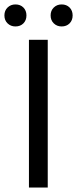

<svg xmlns="http://www.w3.org/2000/svg" viewBox="-39 -833 343 853"><path d="M89.6 0V-656.3H173.1V0ZM29.6 -715.5Q8.8 -715.5 -5.3 -729.1Q-19.4 -742.8 -19.4 -764.4Q-19.4 -786 -5.3 -799.7Q8.8 -813.3 29.6 -813.3Q51.3 -813.3 64.9 -799.7Q78.5 -786 78.5 -764.4Q78.5 -742.8 64.9 -729.1Q51.3 -715.5 29.6 -715.5ZM234.8 -715.5Q214.1 -715.5 200 -729.1Q185.9 -742.8 185.9 -764.4Q185.9 -786 200 -799.7Q214.1 -813.3 234.8 -813.3Q256.5 -813.3 270.1 -799.7Q283.7 -786 283.7 -764.4Q283.7 -742.8 270.1 -729.1Q256.5 -715.5 234.8 -715.5Z"/></svg>

Font: Source Sans 3
Style: Regular
Weight: 200
Designer: Paul D. Hunt
Foundry: Adobe
Version: Version 3.046;hotconv 1.0.118;makeotfexe 2.5.65603